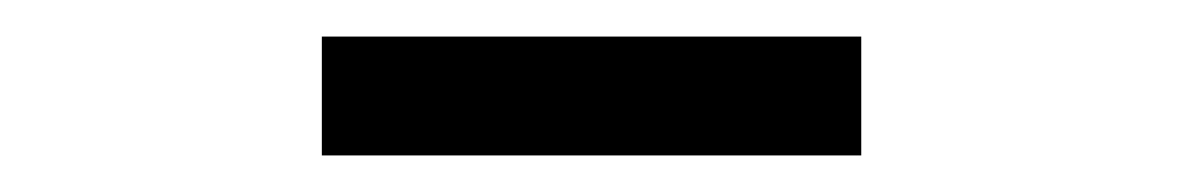

<svg xmlns="http://www.w3.org/2000/svg" viewBox="-20 -756 646 105"><path d="M156 -671V-736H451V-671Z"/></svg>

Font: Noto Sans JP Thin
Style: Regular
Weight: 400
Version: Version 2.004-H2;hotconv 1.0.118;makeotfexe 2.5.65603